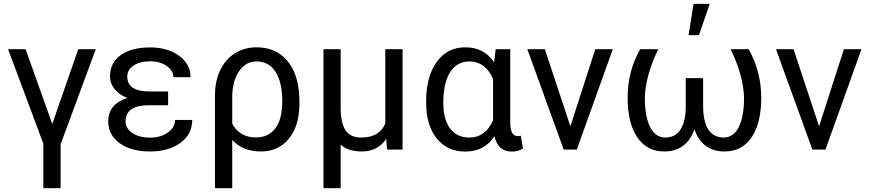

<svg xmlns="http://www.w3.org/2000/svg" viewBox="-20 -787 4570 1010"><path d="M254.9 -134.8 391.6 -528.3H483.9L298.8 -27.8V203.1H208V-31.2L22.5 -528.3H114.7Z M640.6 -148.4Q640.6 -110.8 676.5 -86.9Q712.4 -63 770 -63Q825.2 -63 863 -89.8Q900.9 -116.7 900.9 -156.2H991.2Q991.2 -80.6 929 -35.4Q866.7 9.8 770 9.8Q670.4 9.8 609.9 -33.4Q549.3 -76.7 549.3 -148.4Q549.3 -239.3 649.4 -271.5Q606.4 -289.1 582.5 -318.8Q558.6 -348.6 558.6 -384.3Q558.6 -456.5 615 -497.1Q671.4 -537.6 770 -537.6Q860.8 -537.6 921.6 -493.9Q982.4 -450.2 982.4 -380.9H892.1Q892.1 -415 857.2 -439.7Q822.3 -464.4 770 -464.4Q715.3 -464.4 682.4 -442.1Q649.4 -419.9 649.4 -383.8Q649.4 -305.7 768.6 -305.7H864.3V-233.4H754.9Q640.6 -230.5 640.6 -148.4Z M1329.1 -538.1Q1430.2 -538.1 1489.7 -469.2Q1549.3 -400.4 1554.7 -276.4L1555.2 -244.1Q1555.2 -127 1500.5 -58.6Q1445.8 9.8 1352.5 9.8Q1257.3 9.8 1201.7 -50.8V203.1H1110.8V-283.2Q1110.8 -360.4 1138.4 -418Q1166 -475.6 1216.1 -506.8Q1266.1 -538.1 1329.1 -538.1ZM1201.7 -135.7Q1242.2 -64 1325.7 -64Q1391.6 -64 1428.2 -111.6Q1464.8 -159.2 1464.8 -254.4Q1464.8 -354.5 1429.4 -409.2Q1394 -463.9 1329.1 -463.9Q1272 -463.9 1236.8 -411.1Q1201.7 -358.4 1201.7 -275.9Z M1772 -528.3V-219.2Q1772.5 -139.6 1797.6 -101.6Q1822.8 -63.5 1879.4 -63.5Q1976.6 -63.5 2006.8 -137.7V-528.3H2097.7V0H2016.1L2011.7 -56.2Q1966.3 9.8 1883.3 9.8Q1811.5 9.8 1772 -25.9V203.1H1681.6V-528.3Z M2664.1 -528.3V-139.2Q2665 -70.8 2703.1 -70.8Q2712.4 -70.8 2719.7 -73.2L2731 -6.3Q2707.5 10.3 2671.4 10.3Q2599.6 10.3 2581.1 -70.3Q2528.8 10.3 2426.8 10.3Q2333 10.3 2277.3 -58.8Q2221.7 -127.9 2221.7 -247.1V-254.4Q2221.7 -383.3 2276.9 -460.7Q2332 -538.1 2427.7 -538.1Q2526.9 -538.1 2579.1 -459.5L2587.4 -528.3ZM2312 -244.1Q2312 -158.7 2347.7 -111.1Q2383.3 -63.5 2449.2 -63.5Q2533.7 -63.5 2573.7 -154.3V-372.1Q2532.2 -463.9 2450.2 -463.9Q2384.8 -463.9 2348.4 -408.4Q2312 -353 2312 -244.1Z M2980.5 -122.6 3111.3 -528.3H3203.6L3014.2 0H2945.3L2753.9 -528.3H2846.2Z M3442.9 -528.3Q3375.5 -390.1 3372.1 -273.4Q3372.1 -174.3 3399.9 -118.9Q3427.7 -63.5 3479.5 -63.5Q3532.2 -63.5 3559.8 -105.7Q3587.4 -147.9 3587.4 -229V-376H3678.7V-226.6Q3679.2 -146.5 3706.8 -105Q3734.4 -63.5 3786.6 -63.5Q3838.4 -63.5 3866.2 -118.7Q3894 -173.8 3894 -273.4Q3890.6 -390.1 3823.2 -528.3H3918.5Q3984.4 -409.2 3984.4 -273.4Q3984.4 -139.2 3933.8 -64.7Q3883.3 9.8 3791.5 9.8Q3674.3 9.8 3632.8 -106.4Q3612.8 -49.3 3572.8 -19.8Q3532.7 9.8 3474.6 9.8Q3382.8 9.8 3332.3 -64.7Q3281.7 -139.2 3281.7 -273.4Q3281.7 -413.6 3347.7 -528.3ZM3628.4 -766.6H3713.4L3656.7 -602.1H3602.1Z M4288.6 -122.6 4419.4 -528.3H4511.7L4322.3 0H4253.4L4062 -528.3H4154.3Z"/></svg>

Font: APIMedia Roboto
Style: Regular
Weight: 400
Designer: Google
Version: Version 2.137; 2017